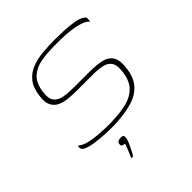

<svg xmlns="http://www.w3.org/2000/svg" viewBox="-174 -587 879 879"><g transform="rotate(-45 265.5 -148.0)"><path d="M45 -46Q62 -31 92 -24Q122 -17 154.5 -15Q187 -13 210 -13Q219 -13 228.5 -13Q238 -13 248 -14Q296 -16 334 -26Q372 -36 397 -61.5Q422 -87 429 -135Q435 -175 424 -194.5Q413 -214 388.5 -220.5Q364 -227 327 -227Q310 -227 292.5 -227Q275 -227 257 -227Q239 -227 221 -227Q195 -227 168 -229.5Q141 -232 120 -241.5Q99 -251 88 -272.5Q77 -294 83 -333Q89 -379 110.5 -405.5Q132 -432 164.5 -444.5Q197 -457 236 -460.5Q275 -464 317 -464Q342 -464 374.5 -462.5Q407 -461 436.5 -456Q466 -451 481 -439Q486 -436 487.5 -433Q489 -430 489 -425Q489 -422 488.5 -419Q488 -416 487.5 -413Q487 -410 486 -407Q478 -419 458.5 -426.5Q439 -434 414.5 -438Q390 -442 367.5 -443.5Q345 -445 331 -445H291Q248 -445 208.5 -438.5Q169 -432 141.5 -408.5Q114 -385 107 -334Q101 -294 115 -275.5Q129 -257 157.5 -252Q186 -247 224 -247Q250 -247 275.5 -247Q301 -247 326 -247Q367 -247 398.5 -240Q430 -233 445.5 -209Q461 -185 453 -133Q446 -81 417.5 -51.5Q389 -22 345.5 -10Q302 2 249 5Q238 6 227.5 6Q217 6 206 6Q192 6 165 4.5Q138 3 109.5 -1Q81 -5 62 -13Q43 -21 44 -35ZM178 168Q184 155 189.5 141.5Q195 128 199.5 116.5Q204 105 205 100Q204 100 203 100Q202 100 201 100Q196 100 190 97Q184 94 185 84Q187 73 193.5 70Q200 67 211 67Q218 67 221.5 68.5Q225 70 226.5 74Q228 78 227 86Q225 98 217 116Q209 134 201 149Q193 164 190 168Z"/></g></svg>

Font: Genos Thin Thin
Style: Italic
Weight: 250
Italic angle: -8°
Version: Version 1.010